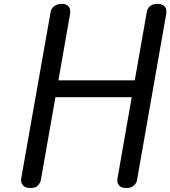

<svg xmlns="http://www.w3.org/2000/svg" viewBox="-20 -948 859 968"><path d="M132.5 0Q108 0 95.8 -13.5Q83.5 -27 87 -49L234.5 -883.5Q238 -906.5 253.8 -917.5Q269.5 -928.5 293 -928.5Q315.5 -928.5 326.5 -914.8Q337.5 -901 332.5 -873.5L274.5 -543H659.5L720.5 -890Q723.5 -906.5 737 -917.5Q750.5 -928.5 774 -928.5Q799 -928.5 810.5 -915.2Q822 -902 818 -877.5L670.5 -38.5Q667.5 -23.5 654.2 -11.8Q641 0 617 0Q590 0 579.2 -14.2Q568.5 -28.5 572.5 -49L644 -458H259.5L186.5 -43.5Q184 -27.5 172.5 -13.8Q161 0 132.5 0Z"/></svg>

Font: Edu AU VIC WA NT Pre Medium
Style: Regular
Weight: 500
Designer: Tina and Corey Anderson, Eben Sorkin, Mirko Velimirovic
Foundry: Google for Education
Version: Version 1.001